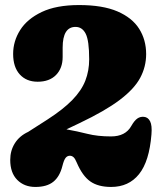

<svg xmlns="http://www.w3.org/2000/svg" viewBox="-20 -730 648 760"><path d="M20.5 -97Q20.5 -134 38.8 -163Q57 -192 91.5 -208L168 -257Q230 -297 266.2 -334.2Q302.5 -371.5 317.8 -410.8Q333 -450 333 -495.5Q333 -569.5 319.2 -596.5Q305.5 -623.5 279 -623.5Q228 -623.5 228 -541.5V-504.5Q228 -460 201.8 -433.2Q175.5 -406.5 129 -406.5Q84.5 -406.5 58.2 -435.5Q32 -464.5 32 -516.5Q32 -567 59.8 -611Q87.5 -655 145.2 -682.5Q203 -710 293 -710Q386.5 -710 445 -684.8Q503.5 -659.5 531 -615.8Q558.5 -572 558.5 -516Q558.5 -466 535 -422Q511.5 -378 454 -334.5Q396.5 -291 294.5 -242.5L243 -218Q285.5 -210.5 326 -200.2Q366.5 -190 419.5 -190Q476.5 -190 499.5 -231Q512 -253 523.8 -261Q535.5 -269 550 -267.5Q566 -266 574.2 -249.8Q582.5 -233.5 579.5 -198Q571 -91 530.2 -40.5Q489.5 10 420 10Q368.5 10 337.5 -11.8Q306.5 -33.5 284 -86Q277.5 -102 271 -107.8Q264.5 -113.5 256.5 -113.5Q246.5 -113.5 239.8 -105.2Q233 -97 227 -73Q216.5 -31 191 -10.5Q165.5 10 120 10Q76 10 48.2 -18Q20.5 -46 20.5 -97Z"/></svg>

Font: Fraunces 144pt SuperSoft Black
Style: Regular
Weight: 900
Version: Version 1.000;[b76b70a41]